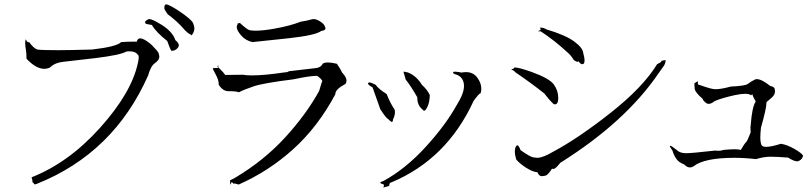

<svg xmlns="http://www.w3.org/2000/svg" viewBox="-20 -817 3701 876"><path d="M139 24Q143 24 150 21Q499 -119 656 -473Q667 -515 687 -529Q707 -543 707 -559Q707 -561 704.5 -571.5Q702 -582 683 -600Q667 -620 639 -636Q628 -642 620 -642Q608 -642 604 -627H587Q562 -627 533 -625Q513 -604 400 -591Q289 -588 247 -588Q173 -588 150 -591Q131 -599 114 -624L106 -625Q105 -625 97 -638Q95 -629 95 -618Q95 -608 98 -591Q101 -574 101 -549Q144 -503 182 -503Q195 -503 208 -509Q230 -531 268.5 -535Q307 -539 416 -552Q530 -566 557 -582L570 -583Q598 -583 608 -568Q613 -566 613 -555Q613 -546 609 -529Q580 -394 437 -234.5Q294 -75 124 -8Q128 4 128 9V13Q128 16 134 18V19Q134 24 139 24ZM762 -585Q781 -585 792 -600Q796 -605 796 -610Q796 -621 780 -634Q768 -672 717 -704Q675 -730 661 -730Q657 -730 655 -728Q642 -722 642 -716Q642 -715 643 -711Q644 -707 673 -703Q692 -670 743 -630Q755 -595 762 -585ZM853 -656Q856 -656 861.5 -666.5Q867 -677 867 -687Q867 -696 861 -711.5Q855 -727 798 -766Q751 -797 738 -797Q730 -797 730 -782Q730 -781 730 -777.5Q730 -774 744 -753Q788 -720 814 -690Q834 -666 852 -658Q852 -656 853 -656Z M1030 26 1038 13Q1045 22 1046 22V20H1048Q1052 20 1069 25Q1207 -36 1319 -137.5Q1431 -239 1510 -387V-388Q1510 -410 1556 -434Q1561 -441 1561 -449Q1561 -465 1540 -487Q1535 -500 1517 -526Q1493 -532 1476 -532Q1462 -532 1453 -527Q1444 -509 1422.5 -506.5Q1401 -504 1298 -492Q1292 -487 1280 -487Q1186 -473 1130 -473Q1105 -473 1088 -476Q1038 -476 1007 -475Q1003 -484 972 -514L975 -520L976 -514Q976 -507 971 -507L951 -506V-505Q951 -501 964.5 -476.5Q978 -452 978 -433V-430Q997 -401 1022 -401H1033Q1055 -401 1070 -396Q1093 -408 1137 -423Q1181 -438 1318 -455Q1395 -471 1424 -471H1427Q1445 -459 1451 -447Q1449 -447 1436 -402Q1378 -296 1281 -190Q1184 -84 1051 -5L1029 6Q1030 6 1030 15ZM1132 -625Q1174 -629 1297.5 -642.5Q1421 -656 1446 -676Q1465 -678 1465 -688Q1465 -691 1460 -701Q1455 -711 1436 -722Q1422 -730 1410 -730Q1405 -730 1394 -726.5Q1383 -723 1352 -718Q1304 -699 1231 -686Q1180 -677 1147 -677Q1132 -677 1120 -679Q1108 -681 1075 -712L1062 -710Q1064 -710 1065 -708Q1060 -701 1060 -694Q1060 -679 1080 -655.5Q1100 -632 1132 -625Z M1729 39Q1729 38 1756 31V29Q1756 16 1766 15Q2019 -91 2141 -357Q2166 -391 2173 -392Q2176 -402 2176 -412Q2176 -438 2157.5 -463Q2139 -488 2106 -488Q2097 -488 2086 -486Q2065 -490 2055 -490Q2047 -490 2047 -486Q2047 -480 2064 -476Q2097 -463 2097 -424Q2097 -391 2064 -338Q2013 -246 1921.5 -146Q1830 -46 1729 9Q1715 13 1715 16Q1715 17 1717.5 19.5Q1720 22 1730 24L1732 29ZM1768 -261Q1773 -261 1773 -272Q1782 -289 1782 -306L1781 -316Q1761 -345 1744 -388Q1707 -411 1694 -430Q1673 -441 1665 -441Q1659 -440 1659 -436Q1659 -430 1680 -418L1715 -319Q1741 -278 1753 -272Q1763 -261 1768 -261ZM1916 -312Q1922 -312 1931 -331.5Q1940 -351 1941 -383Q1931 -406 1905 -430Q1880 -471 1842 -486Q1828 -490 1823 -490Q1821 -490 1821 -489L1831 -454Q1855 -424 1884 -373V-370Q1884 -337 1907 -318Q1911 -312 1916 -312Z M2453 -13Q2456 -13 2468 -15.5Q2480 -18 2499 -48Q2501 -46 2504 -46Q2515 -46 2536 -74Q2833 -260 2985 -483Q3002 -507 3009 -517Q3016 -527 3017 -543Q2996 -540 2996 -538L2998 -537Q2998 -534 2978 -524Q2913 -418 2765 -301.5Q2617 -185 2504 -125Q2457 -97 2431 -97Q2428 -97 2413.5 -99Q2399 -101 2355 -132Q2347 -154 2340 -154Q2336 -154 2332.5 -146Q2329 -138 2329 -126Q2329 -110 2335 -90Q2348 -73 2378.5 -53Q2409 -33 2432 -31Q2439 -13 2453 -13ZM2512 -341Q2527 -341 2527 -370Q2527 -404 2506.5 -432Q2486 -460 2402 -490Q2347 -509 2330 -509Q2324 -509 2324 -506V-504Q2313 -501 2313 -500Q2313 -499 2319 -497Q2325 -495 2333 -486Q2394 -445 2463 -391Q2485 -362 2506 -342ZM2637 -524Q2647 -524 2647 -542Q2647 -554 2641 -575Q2639 -599 2599.5 -628Q2560 -657 2473 -683Q2460 -691 2447 -691H2444L2447 -681Q2435 -675 2435 -674H2447Q2511 -632 2568 -579Q2585 -565 2598 -543Q2610 -535 2615 -535Q2619 -535 2619 -538Q2629 -524 2637 -524Z M3128 -53Q3136 -53 3144 -58Q3193 -97 3331 -97Q3378 -97 3429 -91Q3466 -102 3495 -102Q3524 -102 3576 -98Q3602 -81 3617 -81Q3624 -81 3632.5 -87.5Q3641 -94 3644 -107Q3636 -120 3603 -138.5Q3570 -157 3543 -161Q3498 -147 3476 -147Q3461 -147 3456 -153Q3449 -163 3449 -190Q3449 -209 3452 -235Q3477 -323 3477 -348V-351Q3487 -359 3501.5 -372Q3516 -385 3516 -400Q3516 -402 3514.5 -411.5Q3513 -421 3494 -425Q3455 -456 3433 -456L3426 -455Q3404 -444 3392.5 -434.5Q3381 -425 3314 -422Q3270 -410 3245 -410Q3235 -410 3219.5 -414Q3204 -418 3164 -432Q3164 -442 3165 -445V-446Q3162 -446 3148 -437Q3148 -429 3149.5 -412.5Q3151 -396 3186 -366Q3187 -358 3202 -347Q3207 -343 3213 -343Q3225 -343 3241 -356Q3274 -370 3333 -383Q3361 -389 3380 -389Q3399 -389 3407 -382Q3414 -389 3414 -391L3411 -390Q3416 -374 3428 -354Q3411 -329 3405 -245Q3404 -242 3404 -234L3405 -213Q3388 -170 3385 -170Q3374 -158 3360 -133Q3351 -136 3331 -136Q3311 -136 3281 -133Q3271 -129 3258 -129L3242 -130Q3137 -118 3110 -118Q3081 -118 3066 -134Q3043 -152 3038 -152Q3036 -152 3036 -151Q3036 -147 3048 -130Q3054 -109 3065.5 -92.5Q3077 -76 3101 -67Q3115 -53 3128 -53Z"/></svg>

Font: Xiaobo Songti 小帛宋体
Style: Regular
Weight: 400
Version: Version 1.501;March 17, 2024;FontCreator 14.0.0.2814 64-bit